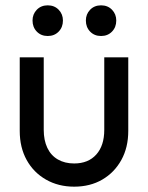

<svg xmlns="http://www.w3.org/2000/svg" viewBox="-20 -690 556 720"><path d="M258 10Q199 10 152.5 -16.5Q106 -43 80 -90Q54 -137 54 -199V-475H144V-203Q144 -164 157.5 -135.5Q171 -107 197 -92Q223 -77 258 -77Q311 -77 341 -110.5Q371 -144 371 -203V-475H461V-199Q461 -137 435 -90Q409 -43 363.5 -16.5Q318 10 258 10ZM159 -555Q134 -555 118 -571.5Q102 -588 102 -613Q102 -637 118 -653.5Q134 -670 159 -670Q184 -670 200 -653.5Q216 -637 216 -613Q216 -588 200 -571.5Q184 -555 159 -555ZM359 -555Q334 -555 318 -571.5Q302 -588 302 -613Q302 -637 318 -653.5Q334 -670 359 -670Q384 -670 400 -653.5Q416 -637 416 -613Q416 -588 400 -571.5Q384 -555 359 -555Z"/></svg>

Font: Outfit Thin
Style: Regular
Weight: 400
Version: Version 1.100;gftools[0.9.27]